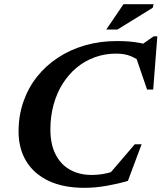

<svg xmlns="http://www.w3.org/2000/svg" viewBox="-20 -878 767 911"><path d="M523.1 -66.4 488.3 -40.3 619.6 -193.5H651.9L587 -19.9Q544.7 -6.9 488.5 3.2Q432.2 13.2 380.4 13.2Q280.9 13.2 211.2 -19.6Q141.5 -52.5 104.8 -112.6Q68.1 -172.8 68.1 -253.9Q68.1 -329.4 90.9 -395.1Q113.6 -460.7 155.5 -513.7Q197.5 -566.7 255.3 -604.6Q313.1 -642.6 383.8 -662.9Q454.5 -683.2 534.2 -683.2Q564.4 -683.2 592.7 -681.1Q620.9 -678.9 648.7 -673.3Q676.5 -667.6 704.5 -656.8L634.2 -653.3L709 -705.5H726.5L706.9 -453.1H677.8L617.3 -629.9L659.7 -575.5Q629.9 -599.5 600.8 -611.5Q571.7 -623.6 531 -623.6Q477.4 -623.6 430.1 -606.4Q382.8 -589.3 344 -557.3Q305.3 -525.3 277.3 -480.7Q249.3 -436.1 234.2 -381.2Q219.1 -326.4 219.1 -263.6Q219.1 -193.7 243.6 -145.6Q268 -97.5 312.2 -72.7Q356.4 -47.9 415.1 -47.9Q439.5 -47.9 466.2 -51.9Q492.9 -56 523.1 -66.4ZM484.4 -738 565.8 -858H708.7L704.4 -840.9L537.5 -738Z"/></svg>

Font: Newsreader Text
Style: Italic
Weight: 400
Italic angle: -17°
Designer: Hugues Gentile
Foundry: Production Type
Version: Version 1.001